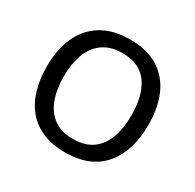

<svg xmlns="http://www.w3.org/2000/svg" viewBox="-159 -898 1099 1082"><g transform="rotate(30 390.5 -357.5)"><path d="M721 -358Q721 -276 700.5 -208.5Q680 -141 639.5 -92Q599 -43 537 -16.5Q475 10 390 10Q306 10 244 -16.5Q182 -43 141 -92Q100 -141 80 -209Q60 -277 60 -359Q60 -469 96.5 -551Q133 -633 207 -679Q281 -725 393 -725Q503 -725 575.5 -680Q648 -635 684.5 -553Q721 -471 721 -358ZM171 -358Q171 -274 194.5 -211Q218 -148 266.5 -113Q315 -78 391 -78Q468 -78 516.5 -113Q565 -148 588 -210.5Q611 -273 611 -358Q611 -490 557.5 -563.5Q504 -637 394 -637Q317 -637 267.5 -602Q218 -567 194.5 -504.5Q171 -442 171 -358Z"/></g></svg>

Font: Noto Sans Armenian Medium
Style: Regular
Weight: 500
Designer: Monotype Design Team
Foundry: Monotype Imaging Inc.
Version: Version 2.007